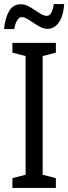

<svg xmlns="http://www.w3.org/2000/svg" viewBox="-27 -925 336 945"><path d="M34 0V-48L99 -65V-649L34 -666V-714H248V-666L183 -649V-65L248 -48V0ZM207 -783Q189 -783 172 -792Q155 -801 131 -817Q128 -819 116.5 -826.5Q105 -834 96 -837.5Q87 -841 81 -841Q68 -841 58 -825.5Q48 -810 43 -782H-7Q-2 -836 17.5 -870Q37 -904 76 -904Q93 -904 109.5 -896Q126 -888 148 -873Q167 -860 179.5 -853.5Q192 -847 203 -847Q217 -847 225 -861.5Q233 -876 238 -905H289Q285 -847 263 -815Q241 -783 207 -783Z"/></svg>

Font: Noto Sans UI Cond
Style: Regular
Weight: 400
Width: 3
Designer: Monotype Design Team
Foundry: Monotype Imaging Inc.
Version: Version 1.001